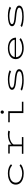

<svg xmlns="http://www.w3.org/2000/svg" viewBox="2748 -3540 804 6340"><g transform="rotate(-90 3150.0 -370.0)"><path d="M899 -90Q885.5 -74.5 859 -57.8Q832.5 -41 794.5 -25.2Q756.5 -9.5 702.8 0.8Q649 11 591.5 11Q539 11 488.5 2.2Q438 -6.5 389.5 -26.5Q341 -46.5 304.5 -76Q268 -105.5 245.8 -150.8Q223.5 -196 223.5 -251Q223.5 -307 245.8 -352.2Q268 -397.5 304.5 -426.5Q341 -455.5 389.8 -475.2Q438.5 -495 488.8 -503.5Q539 -512 591.5 -512Q704.5 -512 782 -482.2Q859.5 -452.5 899 -407.5L852.5 -372.5Q817 -413 751.2 -437Q685.5 -461 591.5 -461Q550 -461 509.5 -454.5Q469 -448 428.2 -432.2Q387.5 -416.5 357 -393.2Q326.5 -370 307.2 -333.2Q288 -296.5 288 -251Q288 -206 307 -169.5Q326 -133 356.8 -109.5Q387.5 -86 428 -69.8Q468.5 -53.5 509.5 -46.8Q550.5 -40 591.5 -40Q681.5 -40 751.2 -67Q821 -94 849 -126Z M1549.5 -49.5H1794V0H1242V-49.5H1489.5V-450.5H1250.5V-500H1542L1548.5 -391Q1593.5 -445.5 1683.8 -478.8Q1774 -512 1886.5 -512Q1956 -512 2008.5 -495.5L1979 -441.5Q1966.5 -447.5 1934.8 -453.2Q1903 -459 1862 -459Q1753.5 -459 1667.5 -420.5Q1581.5 -382 1549.5 -325Z M2618.5 -643.5Q2596 -643.5 2580.2 -659.5Q2564.5 -675.5 2564.5 -698Q2564.5 -720.5 2580.2 -736.5Q2596 -752.5 2618.5 -752.5Q2641.5 -752.5 2657.2 -736.5Q2673 -720.5 2673 -698Q2673 -675.5 2657.2 -659.5Q2641.5 -643.5 2618.5 -643.5ZM2648 -49.5H2960.5V0H2587V-450.5H2283.5V-500H2648Z M3678 11Q3565 11 3470 -5.8Q3375 -22.5 3326 -49.5L3373 -94.5Q3411 -71 3500.5 -54.5Q3590 -38 3681 -38Q3734 -38 3782.8 -43.5Q3831.5 -49 3874 -60.2Q3916.5 -71.5 3942 -91.8Q3967.5 -112 3967.5 -138.5Q3967.5 -161.5 3944.2 -179Q3921 -196.5 3876.8 -208Q3832.5 -219.5 3782.5 -226.5Q3732.5 -233.5 3666 -238.5Q3617 -242.5 3580 -247.2Q3543 -252 3505.5 -259.5Q3468 -267 3442 -277.2Q3416 -287.5 3395.2 -301.5Q3374.5 -315.5 3364.2 -335Q3354 -354.5 3354 -378.5Q3354 -412 3383.5 -438.5Q3413 -465 3462.2 -480.5Q3511.5 -496 3570.2 -504Q3629 -512 3693.5 -512Q3806 -512 3893.5 -490.5Q3981 -469 4001 -449L3955 -404.5Q3933 -427 3848.8 -445Q3764.5 -463 3691.5 -463Q3652.5 -463 3610.5 -459Q3568.5 -455 3524 -446Q3479.5 -437 3451 -419.5Q3422.5 -402 3422.5 -378Q3422.5 -336.5 3486.5 -317.5Q3550.5 -298.5 3684 -288.5Q3729 -285 3764.8 -280.8Q3800.5 -276.5 3843.8 -269.2Q3887 -262 3918.8 -251Q3950.5 -240 3978.2 -225Q4006 -210 4020.8 -188.2Q4035.5 -166.5 4035.5 -140Q4035.5 -100 4007.8 -70Q3980 -40 3930.2 -22.8Q3880.5 -5.5 3817.8 2.8Q3755 11 3678 11Z M5064.5 -89Q5046 -73.5 5018 -57.8Q4990 -42 4948.8 -25.8Q4907.5 -9.5 4850.5 0.8Q4793.5 11 4731.5 11Q4670 11 4615.2 0Q4560.5 -11 4515.2 -33Q4470 -55 4436.8 -86.5Q4403.5 -118 4385.2 -161Q4367 -204 4367 -255Q4367 -318 4396.5 -367.8Q4426 -417.5 4476.8 -448.5Q4527.5 -479.5 4592.8 -495.8Q4658 -512 4732.5 -512Q4832 -512 4909.2 -480.8Q4986.5 -449.5 5031.5 -387.8Q5076.5 -326 5076.5 -243H4431Q4435 -151 4515.5 -95.8Q4596 -40.5 4731.5 -40.5Q4785.5 -40.5 4834.2 -49.5Q4883 -58.5 4917.2 -72.5Q4951.5 -86.5 4975 -100.8Q4998.5 -115 5012 -129ZM4733.5 -463Q4655.5 -463 4592.8 -444.5Q4530 -426 4486.8 -385.5Q4443.5 -345 4433.5 -286H5006.5Q5006 -311.5 4995 -336.5Q4984 -361.5 4961.2 -384.2Q4938.5 -407 4906.8 -424.5Q4875 -442 4830.2 -452.5Q4785.5 -463 4733.5 -463Z M5778 11Q5665 11 5570 -5.8Q5475 -22.5 5426 -49.5L5473 -94.5Q5511 -71 5600.5 -54.5Q5690 -38 5781 -38Q5834 -38 5882.8 -43.5Q5931.5 -49 5974 -60.2Q6016.5 -71.5 6042 -91.8Q6067.5 -112 6067.5 -138.5Q6067.5 -161.5 6044.2 -179Q6021 -196.5 5976.8 -208Q5932.5 -219.5 5882.5 -226.5Q5832.5 -233.5 5766 -238.5Q5717 -242.5 5680 -247.2Q5643 -252 5605.5 -259.5Q5568 -267 5542 -277.2Q5516 -287.5 5495.2 -301.5Q5474.5 -315.5 5464.2 -335Q5454 -354.5 5454 -378.5Q5454 -412 5483.5 -438.5Q5513 -465 5562.2 -480.5Q5611.5 -496 5670.2 -504Q5729 -512 5793.5 -512Q5906 -512 5993.5 -490.5Q6081 -469 6101 -449L6055 -404.5Q6033 -427 5948.8 -445Q5864.5 -463 5791.5 -463Q5752.5 -463 5710.5 -459Q5668.5 -455 5624 -446Q5579.5 -437 5551 -419.5Q5522.5 -402 5522.5 -378Q5522.5 -336.5 5586.5 -317.5Q5650.5 -298.5 5784 -288.5Q5829 -285 5864.8 -280.8Q5900.5 -276.5 5943.8 -269.2Q5987 -262 6018.8 -251Q6050.5 -240 6078.2 -225Q6106 -210 6120.8 -188.2Q6135.5 -166.5 6135.5 -140Q6135.5 -100 6107.8 -70Q6080 -40 6030.2 -22.8Q5980.5 -5.5 5917.8 2.8Q5855 11 5778 11Z"/></g></svg>

Font: League Mono Extended UltraLight
Style: Regular
Weight: 200
Width: 9
Designer: Tyler Finck
Foundry: The League of Moveable Type / Tyler Finck
Version: Version 2.210